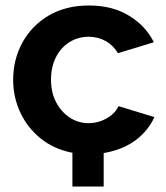

<svg xmlns="http://www.w3.org/2000/svg" viewBox="-20 -553 604 700"><path d="M244 127V4Q177 -9 128.5 -48Q80 -87 54 -143Q28 -199 28 -262Q28 -336 61.5 -397.5Q95 -459 157 -496Q219 -533 304 -533Q389 -533 450 -496Q511 -459 541 -399L410 -359Q393 -388 365 -403.5Q337 -419 303 -419Q265 -419 233.5 -399.5Q202 -380 184 -344.5Q166 -309 166 -262Q166 -216 184.5 -180.5Q203 -145 234 -124.5Q265 -104 303 -104Q327 -104 348.5 -112Q370 -120 387 -134Q404 -148 412 -166L543 -126Q528 -93 501.5 -65.5Q475 -38 438.5 -20Q402 -2 358 5V127Z"/></svg>

Font: YasnoRaleway
Style: Bold
Weight: 700
Designer: Matt McInerney, Pablo Impallari, Rodrigo Fuenzalida
Foundry: Matt McInerney, Pablo Impallari, Rodrigo Fuenzalida
Version: Version 4.026